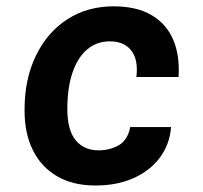

<svg xmlns="http://www.w3.org/2000/svg" viewBox="-20 -576 640 606"><path d="M281.5 9.5Q210.5 9.5 160.5 -19.5Q110.5 -48.5 84 -101.5Q57.5 -154.5 57.5 -227Q57 -325 92.8 -399.2Q128.5 -473.5 192 -514.8Q255.5 -556 338.5 -556Q411 -556 458 -528.5Q505 -501 526.5 -451Q548 -401 543.5 -333H410.5Q417 -388 394.2 -416.8Q371.5 -445.5 326.5 -445.5Q285.5 -445.5 255.2 -420Q225 -394.5 208.8 -346.8Q192.5 -299 192.5 -232Q192.5 -165 219 -133.2Q245.5 -101.5 291 -101.5Q326.5 -101.5 354.8 -117.5Q383 -133.5 391 -175H520Q515.5 -120 484.5 -78.5Q453.5 -37 401.5 -13.8Q349.5 9.5 281.5 9.5Z"/></svg>

Font: Spline Sans Mono SemiBold
Style: Italic
Weight: 600
Italic angle: -4°
Monospace: yes
Version: Version 1.004